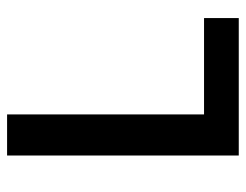

<svg xmlns="http://www.w3.org/2000/svg" viewBox="-96 -598 694 542"><g transform="rotate(-90 251.0 -327.0)"><path d="M83 0V-654H199V-98H471V0Z"/></g></svg>

Font: Giro Sans Semibold
Style: Regular
Weight: 600
Designer: Paul D. Hunt
Foundry: Adobe Systems Incorporated
Version: Version 1.000;PS 1.0;hotconv 1.0.88;makeotf.lib2.5.647800